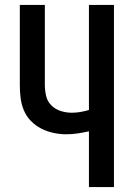

<svg xmlns="http://www.w3.org/2000/svg" viewBox="-20 -755 540 775"><path d="M339 0V-225Q317 -220 294 -216.5Q271 -213 248 -213Q222 -213 196 -218.5Q170 -224 146.5 -236Q123 -248 104.5 -267Q86 -286 76 -310.5Q66 -335 63 -361Q60 -387 60 -413V-735H161V-413Q161 -391 166 -368.5Q171 -346 187 -330Q203 -314 225 -307Q247 -300 270 -300Q287 -300 304.5 -303Q322 -306 339 -311V-735H440V0Z"/></svg>

Font: Iosevka SS04 Semibold
Style: Regular
Weight: 600
Monospace: yes
Designer: Belleve Invis
Foundry: Belleve Invis
Version: Version 19.0.0; ttfautohint (v1.8.4)